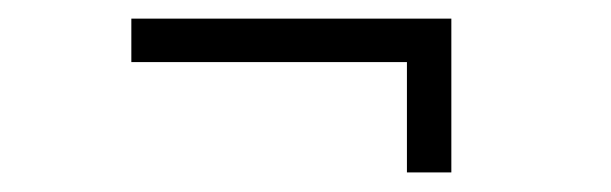

<svg xmlns="http://www.w3.org/2000/svg" viewBox="-20 -326 640 201"><path d="M452.5 -145.5H406V-261H117.5V-306.5H452.5Z"/></svg>

Font: Betina Sans Light
Style: Regular
Weight: 300
Designer: Jonathan Pinhorn (font) & Cristiano Sobral (main changes)
Version: Version 2.001;October 6, 2020;FontCreator 13.0.0.2681 64-bit